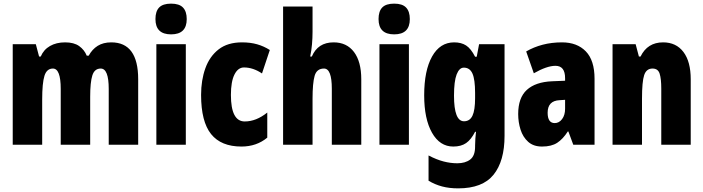

<svg xmlns="http://www.w3.org/2000/svg" viewBox="-20 -796 3868 1056"><path d="M592 -563Q740 -563 740 -360V0H578V-307Q578 -419 534 -419Q500 -419 488 -381.5Q476 -344 476 -264V0H314V-307Q314 -419 271 -419Q237 -419 224.5 -379Q212 -339 212 -248V0H50V-553H177L195 -485H204Q220 -523 255 -543Q290 -563 338 -563Q387 -563 415.5 -542.5Q444 -522 457 -490H468Q487 -525 517.5 -544Q548 -563 592 -563Z M921 -776Q966 -776 986.5 -754.5Q1007 -733 1007 -691Q1007 -607 921 -607Q835 -607 835 -691Q835 -734 855.5 -755Q876 -776 921 -776ZM1002 -553V0H840V-553Z M1308 10Q1196 10 1141 -58.5Q1086 -127 1086 -274Q1086 -355 1109.5 -420.5Q1133 -486 1182.5 -524.5Q1232 -563 1311 -563Q1357 -563 1394 -552.5Q1431 -542 1464 -521L1421 -392Q1372 -425 1322 -425Q1289 -425 1269.5 -386Q1250 -347 1250 -274Q1250 -128 1326 -128Q1389 -128 1450 -177V-39Q1391 10 1308 10Z M1699 -621Q1699 -587 1696 -552.5Q1693 -518 1686 -485H1695Q1728 -563 1815 -563Q1887 -563 1927 -510Q1967 -457 1967 -360V0H1805V-308Q1805 -419 1762 -419Q1722 -419 1710.5 -379Q1699 -339 1699 -253V0H1537V-760H1699Z M2148 -776Q2193 -776 2213.5 -754.5Q2234 -733 2234 -691Q2234 -607 2148 -607Q2062 -607 2062 -691Q2062 -734 2082.5 -755Q2103 -776 2148 -776ZM2229 -553V0H2067V-553Z M2478 -563Q2517 -563 2543.5 -546Q2570 -529 2593 -484H2602L2615 -553H2755V-49Q2755 90 2694.5 165Q2634 240 2500 240Q2451 240 2411.5 229.5Q2372 219 2337 198V59Q2381 82 2419.5 92Q2458 102 2495 102Q2539 102 2566 81.5Q2593 61 2593 11V5Q2593 -12 2594.5 -34Q2596 -56 2598 -71H2593Q2571 -28 2543.5 -9Q2516 10 2473 10Q2399 10 2356 -66Q2313 -142 2313 -272Q2313 -408 2356.5 -485.5Q2400 -563 2478 -563ZM2531 -424Q2506 -424 2491.5 -386.5Q2477 -349 2477 -270Q2477 -129 2532 -129Q2564 -129 2578.5 -159.5Q2593 -190 2593 -256V-285Q2593 -359 2578.5 -391.5Q2564 -424 2531 -424Z M3071 -563Q3154 -563 3202 -513.5Q3250 -464 3250 -363V0H3133L3106 -73H3103Q3076 -31 3044.5 -10.5Q3013 10 2961 10Q2914 10 2885 -16Q2856 -42 2843 -83Q2830 -124 2830 -169Q2830 -258 2877.5 -301.5Q2925 -345 3016 -349L3088 -352V-366Q3088 -434 3035 -434Q2988 -434 2916 -393L2874 -513Q2915 -537 2964.5 -550Q3014 -563 3071 -563ZM3058 -245Q2992 -242 2992 -176Q2992 -119 3031 -119Q3055 -119 3071.5 -141Q3088 -163 3088 -198V-247Z M3627 -563Q3699 -563 3739 -510Q3779 -457 3779 -360V0H3617V-308Q3617 -363 3608 -391Q3599 -419 3569 -419Q3535 -419 3523 -383Q3511 -347 3511 -253V0H3349V-553H3476L3494 -485H3503Q3541 -563 3627 -563Z"/></svg>

Font: Noto Sans Gurmukhi ExtraCondensed Black
Style: Regular
Weight: 900
Width: 2
Designer: Jelle Bosma - Monotype Design Team
Foundry: Monotype Imaging Inc.
Version: Version 2.004; ttfautohint (v1.8.4.7-5d5b)